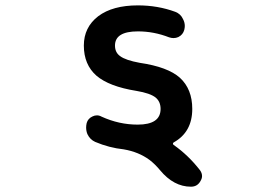

<svg xmlns="http://www.w3.org/2000/svg" viewBox="-20 -578 1040 728"><path d="M704.1 129.9Q638.7 129.9 586.9 67.4Q567.4 43.9 546.9 28.3Q505.9 -2 449.2 -11.7Q393.6 -17.6 340.8 -40Q321.3 -48.8 311.5 -69.3Q306.6 -81.1 306.6 -94.7Q306.6 -102.5 308.6 -111.3Q313.5 -128.9 331.1 -136.7Q338.9 -140.6 347.7 -140.6Q356.4 -140.6 365.2 -135.7Q431.6 -105.5 502 -105.5Q588.9 -105.5 588.9 -165Q588.9 -192.4 570.3 -208Q549.8 -224.6 497.1 -233.4Q393.6 -250 345.7 -291Q297.9 -333 297.9 -405.3Q297.9 -474.6 352.5 -516.6Q407.2 -557.6 502.9 -557.6Q578.1 -557.6 644.5 -533.2Q665 -525.4 673.8 -505.9Q680.7 -493.2 680.7 -479.5Q680.7 -472.7 678.7 -464.8Q673.8 -446.3 656.2 -437.5Q647.5 -433.6 637.7 -433.6Q629.9 -433.6 621.1 -436.5Q563.5 -459 502.9 -459Q416 -459 416 -405.3Q416 -378.9 435.5 -365.2Q456.1 -349.6 509.8 -339.8Q616.2 -324.2 662.1 -283.2Q709 -240.2 709 -165Q709 -121.1 691.4 -89.4Q673.8 -57.6 638.7 -38.1Q635.7 -36.1 635.7 -33.2Q635.7 -30.3 638.7 -28.3Q694.3 10.7 738.3 67.4Q746.1 78.1 746.1 89.8Q746.1 98.6 740.2 108.4Q728.5 129.9 704.1 129.9Z"/></svg>

Font: Rounded-X Mgen+ 2m medium
Style: Regular
Weight: 500
Designer: [Source Han Sans]
Ryoko NISHIZUKA  (kana & ideographs); Paul D. Hunt (Latin, Greek & Cyrillic); Wenlong ZHANG  (bopomofo
Version: Version 1.059.20150602